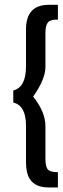

<svg xmlns="http://www.w3.org/2000/svg" viewBox="-20 -621 265 811"><path d="M120.1 -212.9Q171.9 -148.4 171.9 -87.9V49.8Q171.9 84 182.6 95.2Q193.4 106.4 224.6 106.4V170.9H185.5Q109.4 170.9 93.8 105.5Q89.8 85.9 89.8 63.5V-89.8Q89.8 -174.8 37.1 -187.5L36.1 -188.5V-238.3L37.1 -239.3Q89.8 -252.9 89.8 -340.8V-496.1Q89.8 -600.6 185.5 -600.6H224.6V-538.1Q193.4 -539.1 182.6 -526.4Q171.9 -513.7 171.9 -481.4V-337.9Q171.9 -287.1 120.1 -212.9Z"/></svg>

Font: RIT TN Joy
Style: Extra Bold
Weight: 800
Designer: Hussain K H
Foundry: Rachana Institute of Typography
Version: 1.6.2